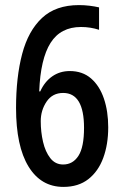

<svg xmlns="http://www.w3.org/2000/svg" viewBox="-20 -722 481 754"><path d="M43 -298Q43 -419 67 -510Q91 -601 145 -651.5Q199 -702 290 -702Q311 -702 331.5 -699.5Q352 -697 369 -693V-605Q335 -616 298 -616Q218 -616 178.5 -553.5Q139 -491 134 -363H138Q155 -401 185 -422Q215 -443 254 -443Q304 -443 337.5 -414Q371 -385 388 -335Q405 -285 405 -222Q405 -155 385.5 -102Q366 -49 327 -18.5Q288 12 229 12Q141 12 92 -68Q43 -148 43 -298ZM228 -76Q266 -76 288 -110Q310 -144 310 -220Q310 -357 228 -357Q186 -357 163 -323Q140 -289 140 -246Q140 -204 149 -165Q158 -126 177.5 -101Q197 -76 228 -76Z"/></svg>

Font: Noto Sans Kannada ExtraCondensed Medium
Style: Regular
Weight: 500
Width: 2
Designer: Jelle Bosma - Monotype Design Team
Foundry: Monotype Imaging Inc.
Version: Version 2.005; ttfautohint (v1.8.4.7-5d5b)